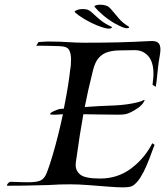

<svg xmlns="http://www.w3.org/2000/svg" viewBox="-20 -813 711 827"><path d="M443 -690Q424 -693 397 -704Q370 -715 344 -730.5Q318 -746 302 -761Q299 -764 310 -769Q321 -774 337 -774Q351 -774 360 -770Q368 -767 381.5 -754Q395 -741 413.5 -726Q432 -711 454 -701Q462 -698 462 -695Q462 -692 455.5 -690.5Q449 -689 443 -690ZM516 -693Q497 -699 472 -713.5Q447 -728 424 -747.5Q401 -767 387 -784Q385 -788 396.5 -791Q408 -794 424 -792Q437 -790 446 -785Q453 -780 465 -765.5Q477 -751 492.5 -733Q508 -715 529 -702Q536 -699 536 -695Q535 -692 528.5 -691.5Q522 -691 516 -693ZM509 -6Q485 -6 447.5 -9Q410 -12 357 -16Q317 -19 284 -19Q262 -19 239.5 -18.5Q217 -18 189 -16Q175 -16 146 -15Q117 -14 82 -13.5Q47 -13 14 -13H13Q10 -13 10 -15Q10 -19 15.5 -24.5Q21 -30 25 -30Q49 -29 68 -28.5Q87 -28 102 -28Q138 -28 154.5 -35.5Q171 -43 181 -67.5Q191 -92 206 -142Q219 -186 230.5 -232Q242 -278 251 -321Q244 -320 235 -320Q226 -320 219 -319H208Q196 -319 196 -322Q196 -327 210 -333.5Q224 -340 232 -342Q235 -344 241.5 -344Q248 -344 255 -345Q266 -400 273 -444Q280 -488 282 -511Q284 -520 285 -532.5Q286 -545 286 -558Q286 -577 280 -593Q274 -609 255 -612Q247 -614 229 -614.5Q211 -615 191.5 -615.5Q172 -616 158 -616H136L146 -632L165 -633Q173 -634 181.5 -634Q190 -634 198 -634Q237 -634 273.5 -631.5Q310 -629 344 -629Q421 -629 485 -630.5Q549 -632 624 -636Q650 -638 660.5 -629.5Q671 -621 671 -600Q671 -589 668 -572Q662 -539 660 -516Q658 -493 654 -459Q653 -456 652 -447.5Q651 -439 651 -439L637 -448Q637 -448 638 -456Q639 -464 639 -466Q640 -474 640.5 -481Q641 -488 641 -495Q641 -546 618.5 -571.5Q596 -597 560 -597Q527 -596 498.5 -596Q470 -596 446.5 -589.5Q423 -583 406 -564.5Q389 -546 380 -508Q358 -420 345 -352Q374 -354 407 -356Q440 -358 477 -359Q500 -360 525.5 -363.5Q551 -367 571 -372Q591 -377 597 -381Q602 -384 602.5 -382Q603 -380 600 -375Q592 -360 573 -347Q554 -334 540 -328Q528 -322 516 -320.5Q504 -319 490 -319Q436 -319 401 -320Q366 -321 339 -321Q331 -276 323.5 -229Q316 -182 308 -123Q307 -118 306.5 -112.5Q306 -107 306 -102Q306 -76 327 -60Q348 -44 412 -44Q487 -44 545 -87.5Q603 -131 636 -196L646 -189Q641 -178 632.5 -154Q624 -130 612 -101.5Q600 -73 585 -49Q570 -25 552 -13Q541 -6 509 -6ZM443 -690Q424 -693 397 -704Q370 -715 344 -730.5Q318 -746 302 -761Q299 -764 310 -769Q321 -774 337 -774Q351 -774 360 -770Q368 -767 381.5 -754Q395 -741 413.5 -726Q432 -711 454 -701Q462 -698 462 -695Q462 -692 455.5 -690.5Q449 -689 443 -690Z"/></svg>

Font: Kings
Style: Regular
Weight: 400
Designer: Robert E. Leuschke
Foundry: Robert E. Leuschke
Version: Version 1.010; ttfautohint (v1.8.3)